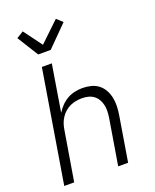

<svg xmlns="http://www.w3.org/2000/svg" viewBox="-176 -1083 952 1181"><g transform="rotate(-20 300.0 -492.0)"><path d="M35 0 156 -735H221L171 -429Q185 -452 204 -471.5Q223 -491 246 -504Q269 -517 294.5 -522.5Q320 -528 345 -528Q374 -528 401.5 -521Q429 -514 450 -497.5Q471 -481 484 -457Q497 -433 502.5 -406Q508 -379 507 -350Q506 -321 501 -292L453 0H388L438 -302Q441 -323 441.5 -343.5Q442 -364 437.5 -383.5Q433 -403 423 -420Q413 -437 397.5 -448.5Q382 -460 362.5 -465Q343 -470 322 -470Q302 -470 282 -466.5Q262 -463 243.5 -454.5Q225 -446 209 -432Q193 -418 181.5 -400.5Q170 -383 163.5 -364Q157 -345 154 -325L100 0ZM161 -815 75 -953 120 -981 209 -861 338 -984 376 -949 243 -815Z"/></g></svg>

Font: Iosevka Light Extended
Style: Italic
Weight: 300
Width: 7
Italic angle: -9°
Monospace: yes
Designer: Belleve Invis
Foundry: Belleve Invis
Version: Version 32.5.0; ttfautohint (v1.8.4)